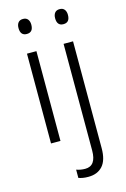

<svg xmlns="http://www.w3.org/2000/svg" viewBox="-143 -794 721 1099"><g transform="rotate(-15 218.0 -245.0)"><path d="M110 -730Q129 -730 138.5 -718Q148 -706 148 -686Q148 -641 110 -641Q72 -641 72 -686Q72 -706 81.5 -718Q91 -730 110 -730ZM137 -532V0H81V-532ZM289 -686Q289 -706 298.5 -718Q308 -730 327 -730Q346 -730 355.5 -718Q365 -706 365 -686Q365 -641 327 -641Q289 -641 289 -686ZM239 240Q220 240 206 237.5Q192 235 181 231V182Q205 191 233 191Q298 191 298 100V-532H354V101Q354 172 323.5 206Q293 240 239 240Z"/></g></svg>

Font: Noto Sans Thai Looped SemiCondensed Light
Style: Regular
Weight: 300
Width: 4
Designer: Sasikarn Vongin, Ben Mitchell
Foundry: The Fontpad Ltd
Version: Version 1.001; ttfautohint (v1.8.4.7-5d5b)